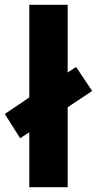

<svg xmlns="http://www.w3.org/2000/svg" viewBox="-38 -846 404 800"><path d="M84 -66H244V-399L346 -467L279 -567L244 -544V-826H84V-440L-18 -371L46 -270L84 -295Z"/></svg>

Font: Noto Sans Malayalam UI SemiCondensed ExtraBold
Style: Regular
Weight: 800
Width: 4
Designer: Jelle Bosma - Monotype Design Team
Foundry: Monotype Imaging Inc.
Version: Version 2.104